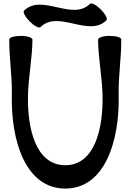

<svg xmlns="http://www.w3.org/2000/svg" viewBox="-20 -1030 774 1118"><path d="M216 -872C318 -975 497 -810 600 -912C608 -921 593 -949 567 -975C541 -1001 513 -1016 504 -1008C402 -905 223 -1070 120 -968C112 -959 127 -931 153 -905C179 -879 207 -864 216 -872ZM34 -801C33 -694 51 -588 49 -481C42 -212 128 68 360 68C592 68 678 -212 671 -481C669 -588 687 -694 686 -801C686 -812 656 -821 618 -821C581 -821 551 -811 551 -799C552 -692 574 -586 577 -479C582 -279 531 -68 360 -68C189 -68 138 -279 143 -479C146 -586 168 -692 169 -799C169 -811 139 -821 102 -821C64 -821 34 -812 34 -801Z"/></svg>

Font: Nupuram Expanded Bold
Style: Regular
Weight: 700
Width: 7
Designer: Santhosh Thottingal (santhosh.thottingal@gmail.com)
Foundry: SMC
Version: Version 1.000